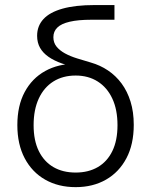

<svg xmlns="http://www.w3.org/2000/svg" viewBox="-20 -748 613 778"><path d="M286.6 10.3Q216.3 10.3 163.1 -20Q109.9 -50.3 80.1 -106.7Q50.3 -163.1 50.3 -241.2Q50.3 -319.8 80.1 -375.2Q109.9 -430.7 163.1 -460.2Q216.3 -489.7 286.6 -489.7L304.2 -470.7Q263.7 -479.5 231.4 -490.7Q199.2 -502 176.8 -517.6Q154.3 -533.2 142.3 -554.2Q130.4 -575.2 130.4 -603Q130.4 -642.6 155.8 -670.4Q181.2 -698.2 233.2 -712.9Q285.2 -727.5 362.8 -727.5H443.8V-668H350.1Q296.4 -668 262.2 -659.9Q228 -651.9 212.2 -636.2Q196.3 -620.6 196.3 -597.2Q196.3 -575.2 209 -559.3Q221.7 -543.5 243.2 -531.7Q264.6 -520 292 -511.5Q319.3 -502.9 348.1 -494.6Q385.7 -483.9 417.5 -462.6Q449.2 -441.4 472.7 -409.7Q496.1 -377.9 509 -336.2Q522 -294.4 522 -242.2Q522 -163.1 492.2 -106.7Q462.4 -50.3 409.4 -20Q356.4 10.3 286.6 10.3ZM286.6 -48.8Q338.4 -48.8 376.5 -71Q414.6 -93.3 435.3 -136Q456.1 -178.7 456.1 -240.7Q456.1 -303.7 435.1 -348.6Q414.1 -393.6 376 -417.7Q337.9 -441.9 286.6 -441.9Q234.9 -441.9 196.5 -418Q158.2 -394 137.2 -348.9Q116.2 -303.7 116.2 -240.7Q116.2 -178.7 137.2 -136Q158.2 -93.3 196.3 -71Q234.4 -48.8 286.6 -48.8Z"/></svg>

Font: Inter 18pt Light
Style: Regular
Weight: 300
Designer: Rasmus Andersson
Foundry: rsms
Version: Version 4.001;git-66647c0bb